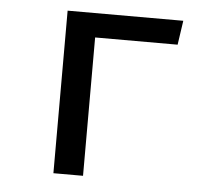

<svg xmlns="http://www.w3.org/2000/svg" viewBox="-44 -588 703 636"><g transform="rotate(5 307.5 -270.5)"><path d="M254.4 -460V0H155.9V-540.5H540.5L528.7 -460Z"/></g></svg>

Font: Fira Code Fixed Retina
Style: Regular
Weight: 450
Monospace: yes
Designer: Carrois Corporate, Edenspiekermann AG, Nikita Prokopov
Foundry: Carrois Corporate, Edenspiekermann AG, Nikita Prokopov
Version: Version 5.002